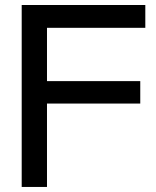

<svg xmlns="http://www.w3.org/2000/svg" viewBox="-20 -740 616 760"><path d="M65.9 0V-720.2H555.2V-629.9H166V-418.9H535.2V-330.1H166V0Z"/></svg>

Font: Aspekta 450
Style: Regular
Weight: 450
Designer: Ivo Dolenc
Version: Version 2.000